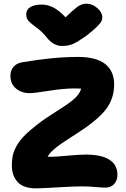

<svg xmlns="http://www.w3.org/2000/svg" viewBox="-20 -1049 690 1053"><path d="M454.1 -1028.8Q485.8 -1028.8 513.4 -1004.9Q541 -981 541 -955.1Q541 -942.9 536.6 -933.1Q532.2 -923.3 512 -902.8Q491.7 -882.3 451.2 -851.1Q405.3 -818.8 380.1 -807.9Q355 -796.9 319.8 -796.9Q272.5 -796.9 234.9 -845.2Q211.9 -874.5 181.9 -896.5Q151.9 -918.5 137.9 -932.6Q124 -946.8 124 -971.2Q124 -996.1 146.2 -1010Q168.5 -1023.9 209 -1023.9Q241.2 -1023.9 272 -1008.3Q302.7 -992.7 339.8 -954.1Q391.1 -1003.9 411.9 -1016.4Q432.6 -1028.8 454.1 -1028.8ZM176.8 -16.1Q107.9 -16.1 76.4 -51Q44.9 -85.9 44.9 -142.1Q44.9 -171.9 49.8 -195.1Q54.7 -218.3 69.8 -246.6Q85 -274.9 111.8 -302.7Q138.7 -330.6 183.3 -365.2Q228 -399.9 292 -439.9Q365.7 -485.8 392.6 -512Q419.4 -538.1 424.8 -563Q416 -564 389.2 -564Q328.6 -564 248 -551Q167.5 -538.1 143.1 -538.1Q98.1 -538.1 67.6 -563.7Q37.1 -589.4 37.1 -632.8Q37.1 -662.6 53.7 -682.1Q70.3 -701.7 99.1 -707Q272 -736.8 407.2 -736.8Q507.8 -736.8 556.9 -698Q606 -659.2 606 -585.9Q606 -509.3 561.8 -450.4Q517.6 -391.6 402.8 -317.9Q323.7 -268.1 289.1 -241Q254.4 -213.9 241.2 -189.9Q247.1 -189 258.8 -189Q283.2 -189 349.1 -195.1Q415 -201.2 451.2 -201.2Q536.1 -201.2 580.1 -173.1Q624 -145 624 -90.8Q624 -58.6 605.7 -39.3Q587.4 -20 558.1 -20Q541 -20 502.7 -23.4Q464.4 -26.9 430.2 -26.9Q381.8 -26.9 296.9 -21.5Q211.9 -16.1 176.8 -16.1Z"/></svg>

Font: Shantell Sans Bouncy
Style: Regular
Weight: 800
Designer: Stephen Nixon, Anya Danilova, Shantell Martin
Foundry: Arrow Type
Version: Version 1.006;[9816181b4]